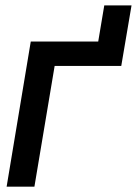

<svg xmlns="http://www.w3.org/2000/svg" viewBox="-20 -702 515 722"><path d="M474.6 -681.6 436 -454.1H334L372.1 -681.6ZM444.3 -545.9 429.7 -454.1H185.5L109.4 0H4.9L95.7 -545.9Z"/></svg>

Font: Inter Tight Medium
Style: Italic
Weight: 500
Italic angle: -9.39999°
Designer: Rasmus Andersson
Foundry: rsms
Version: Version 3.004